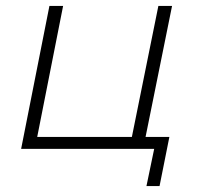

<svg xmlns="http://www.w3.org/2000/svg" viewBox="-20 -500 663 645"><path d="M469 -40H549L516 125H472L498 0H51L146 -480H192L105 -40H423L512 -480H558Z"/></svg>

Font: Montserrat Ace
Style: Light Italic
Weight: 300
Italic angle: -11.3°
Designer: Julieta Ulanovsky
Foundry: Julieta Ulanovsky
Version: Version 1